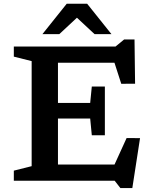

<svg xmlns="http://www.w3.org/2000/svg" viewBox="-20 -948 796 1007"><path d="M530 -494V-366V-238.5H461.5L453 -326.5H210V-408H453L461.5 -494ZM688.5 -509 616 -508.5 565 -666.5 610.5 -619H210V-704H586L631 -741H685.5ZM559 -37.5 644 -224 714.5 -223.5 674 38.5H611.5L581.5 0H210V-85H598.5ZM52.5 0V-53L146 -76.5V-627.5L52.5 -651V-704H284V0ZM368.5 -869H398.5L291 -769H202.5L330 -928.5H437L564.5 -769H476Z"/></svg>

Font: Newsreader 7pt Medium
Style: Regular
Weight: 500
Designer: Hugues Gentile
Foundry: Production Type
Version: Version 1.003